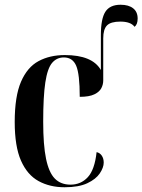

<svg xmlns="http://www.w3.org/2000/svg" viewBox="-20 -779 600 809"><path d="M252 10Q190 10 142.5 -16Q95 -42 68.5 -102Q42 -162 42 -265Q42 -373 68.5 -434.5Q95 -496 142.5 -521.5Q190 -547 253 -547Q369 -547 405 -484V-631Q405 -700 424 -729.5Q443 -759 488 -759Q522 -759 541 -744Q560 -729 560 -701Q560 -676 547 -666Q531 -688 487 -688Q447 -688 431 -672Q415 -656 415 -617V-440Q415 -423 407 -407.5Q399 -392 377.5 -381.5Q356 -371 316 -371Q316 -467 301 -502Q286 -537 249 -537Q219 -537 199.5 -514Q180 -491 171 -432Q162 -373 162 -266Q162 -168 174 -110Q186 -52 211 -26.5Q236 -1 277 -1Q321 -1 350 -32.5Q379 -64 387 -138Q401 -135 409 -123Q417 -111 417 -94Q417 -73 400.5 -48.5Q384 -24 348 -7Q312 10 252 10Z"/></svg>

Font: Noto Serif Display Condensed SemiBold
Style: Regular
Weight: 600
Width: 3
Designer: Monotype Design Team
Foundry: Monotype Imaging Inc.
Version: Version 2.009